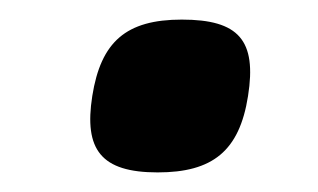

<svg xmlns="http://www.w3.org/2000/svg" viewBox="-20 -169 325 196"><path d="M165.6 -149C108.7 -149 83 -126.4 74.2 -71C65.6 -16.2 83.1 7 140.9 7C197 7 224.4 -14.8 233.2 -71C242.2 -127.8 223.9 -149 165.6 -149Z"/></svg>

Font: Fog Sans
Style: It
Weight: 700
Foundry: Intel Corporation
Version: Version 1.00